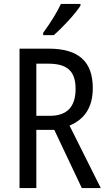

<svg xmlns="http://www.w3.org/2000/svg" viewBox="-20 -963 549 983"><path d="M392 -934V-943H292C271 -898 237 -844 201 -795V-783H255C298 -819 367 -894 392 -934ZM228 -714H80V0H166V-298H258L399 0H496L336 -320C412 -352 455 -412 455 -512C455 -647 384 -714 228 -714ZM227 -637C323 -637 367 -600 367 -508C367 -416 323 -370 235 -370H166V-637Z"/></svg>

Font: Noto Sans Gujarati Condensed
Style: Regular
Weight: 400
Width: 3
Designer: Jelle Bosma - Monotype Design Team, Universal Thirst
Foundry: Monotype Imaging Inc.
Version: Version 2.106